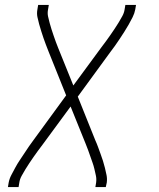

<svg xmlns="http://www.w3.org/2000/svg" viewBox="-20 -550 640 775"><path d="M12 205 15 187Q18 171 26 156Q34 141 42 126Q50 111 59.5 97Q69 83 78.5 68.5Q88 54 97.5 40Q107 26 117 13L247 -165L176 -342Q171 -355 165.5 -369Q160 -383 155.5 -396.5Q151 -410 146.5 -424Q142 -438 138 -452.5Q134 -467 131 -481.5Q128 -496 131 -512L134 -530H177L174 -512Q171 -497 174 -483.5Q177 -470 180.5 -457Q184 -444 188 -431.5Q192 -419 196.5 -406Q201 -393 205.5 -380.5Q210 -368 215 -356L276 -205L390 -360Q399 -372 408 -384Q417 -396 425.5 -408.5Q434 -421 442.5 -433.5Q451 -446 458.5 -458.5Q466 -471 473.5 -484.5Q481 -498 483 -512L486 -530H529L526 -512Q523 -496 515.5 -481Q508 -466 499.5 -451Q491 -436 482 -422Q473 -408 463.5 -393.5Q454 -379 444 -365Q434 -351 424 -338L294 -160L365 17Q371 30 376 44Q381 58 386 71.5Q391 85 395.5 99Q400 113 403.5 127.5Q407 142 410 156.5Q413 171 411 187L407 205H365L368 187Q370 172 367 158.5Q364 145 361 132Q358 119 353.5 106.5Q349 94 344.5 81Q340 68 335.5 55.5Q331 43 326 31L265 -120L151 35Q142 47 133 59Q124 71 115.5 83.5Q107 96 98.5 108.5Q90 121 82.5 133.5Q75 146 67.5 159.5Q60 173 58 187L55 205Z"/></svg>

Font: Iosevka Slab XLtEx
Style: Italic
Weight: 200
Width: 7
Italic angle: -9°
Monospace: yes
Designer: Belleve Invis
Foundry: Belleve Invis
Version: Version 11.1.0; ttfautohint (v1.8.3)